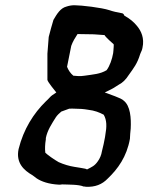

<svg xmlns="http://www.w3.org/2000/svg" viewBox="-20 -711 566 733"><path d="M51 -142C40 -89 71 -61 104 -42L120 -30C138 -18 166 -8 205 -6C209 -6 213 -6 217 -7C242 -6 280 -7 299 1C302 1 305 1 307 2C343 4 370 -7 391 -29C430 -66 464 -113 476 -181C476 -194 478 -207 479 -220C481 -260 478 -307 452 -327C443 -337 397 -351 380 -358L408 -372C418 -377 425 -383 434 -388C448 -395 461 -408 471 -424C491 -452 504 -468 515 -504C515 -506 517 -507 517 -509C520 -515 523 -522 524 -529C532 -565 519 -593 503 -612C491 -627 474 -641 455 -651C453 -657 449 -661 443 -661C427 -664 412 -667 398 -672C368 -682 290 -691 264 -691C253 -691 243 -689 234 -686C210 -680 197 -657 184 -635C178 -615 171 -590 166 -570L161 -506V-406C162 -398 191 -363 195 -358C184 -351 175 -345 170 -339C165 -334 160 -328 155 -324C108 -278 70 -218 51 -142ZM155 -179V-184C161 -214 178 -239 193 -263C198 -271 207 -279 214 -285C228 -290 239 -294 244 -296C251 -296 259 -297 267 -296C283 -296 299 -295 316 -292C342 -289 359 -282 376 -273C388 -252 388 -228 382 -195L381 -188C378 -171 374 -152 369 -133C367 -119 361 -106 354 -96C341 -77 331 -74 312 -64C311 -65 309 -66 305 -67C296 -69 282 -71 264 -74C245 -77 224 -83 204 -92C188 -101 162 -119 153 -128C151 -143 152 -161 155 -179ZM236 -456C241 -483 247 -510 252 -536C258 -553 267 -567 276 -581L338 -580L380 -577V-575C390 -563 403 -552 414 -542C415 -534 413 -526 413 -518L412 -508C408 -485 399 -459 387 -443C362 -428 336 -427 303 -422C284 -419 274 -421 260 -422C249 -431 241 -443 236 -456Z"/></svg>

Font: Vapor
Style: Obl
Weight: 400
Foundry: Cannot Into Space Fonts
Version: Version 0.179